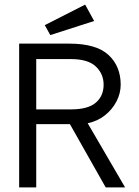

<svg xmlns="http://www.w3.org/2000/svg" viewBox="-20 -812 603 832"><path d="M63 0V-623H280Q397 -623 450 -574Q503 -525 503 -445Q503 -408 485 -373Q467 -338 435 -312.5Q403 -287 360 -278L522 0H438L283 -274H137V0ZM137 -338H288Q361 -338 395 -367Q429 -396 429 -445Q429 -492 395 -524Q361 -556 287 -556H137ZM198 -660 174 -703 349 -792 388 -721Z"/></svg>

Font: Inconsolata SemiExpanded
Style: Regular
Weight: 400
Width: 6
Monospace: yes
Designer: Raph Levien, Cyreal, Brenton Simpson
Foundry: Raph Levien, Cyreal, Google
Version: Version 3.100; ttfautohint (v1.8.4.7-5d5b)